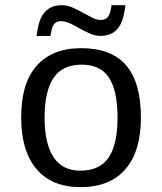

<svg xmlns="http://www.w3.org/2000/svg" viewBox="-20 -728 640 757"><path d="M535.6 -264.6Q535.6 -131.3 474.4 -60.8Q413.1 9.8 297.4 9.8Q184.1 9.8 123.8 -61.5Q63.5 -132.8 63.5 -264.6Q63.5 -400.9 125.2 -469.5Q187 -538.1 300.3 -538.1Q419.4 -538.1 477.5 -470.2Q535.6 -402.3 535.6 -264.6ZM443.4 -264.6Q443.4 -369.6 409.9 -421.4Q376.5 -473.1 301.8 -473.1Q226.1 -473.1 190.9 -420.4Q155.8 -367.7 155.8 -264.6Q155.8 -162.1 190.9 -108.6Q226.1 -55.2 296.4 -55.2Q374 -55.2 408.7 -107.4Q443.4 -159.7 443.4 -264.6ZM376 -586.4Q355.5 -586.4 335 -595.5Q314.5 -604.5 294.9 -615.5Q275.4 -626.5 256.6 -635.5Q237.8 -644.5 220.7 -644.5Q208.5 -644.5 201.2 -639.9Q193.8 -635.3 189 -626.5Q184.1 -617.7 178.7 -586.4H124.5Q129.9 -633.3 141.4 -657.2Q152.8 -681.2 172.9 -694.3Q192.9 -707.5 223.6 -707.5Q245.1 -707.5 265.6 -698.5Q286.1 -689.5 305.7 -678.5Q325.2 -667.5 343.3 -658.4Q361.3 -649.4 377.4 -649.4Q395.5 -649.4 405.3 -660.9Q415 -672.4 419.9 -707.5H474.6Q466.8 -640.1 442.6 -613.3Q418.5 -586.4 376 -586.4Z"/></svg>

Font: Cousine
Style: Regular
Weight: 400
Monospace: yes
Designer: Steve Matteson
Foundry: Ascender Corporation
Version: Version 1.20